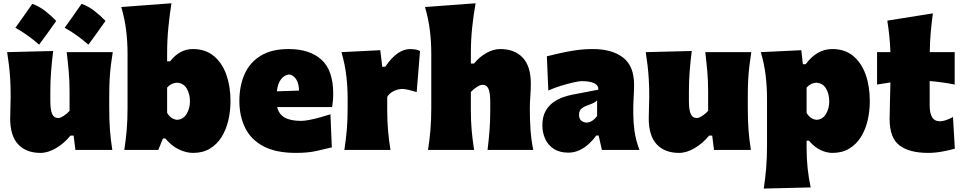

<svg xmlns="http://www.w3.org/2000/svg" viewBox="-20 -899 5767 1151"><path d="M222.7 17.6Q137.2 17.6 89.1 -33.4Q41 -84.5 41 -189.5Q41 -228 42.5 -257.3Q43.9 -286.6 43.9 -319.8Q43.9 -377.4 41.3 -422.1Q38.6 -466.8 33.9 -506.3Q29.3 -545.9 22.9 -586.4L298.8 -593.3Q291 -532.2 286.4 -472.9Q281.7 -413.6 281.7 -351.1V-293Q281.7 -241.2 292.5 -216.3Q303.2 -191.4 330.1 -191.4Q341.8 -191.4 362.8 -205.1Q383.8 -218.8 397 -234.4V-351.1Q397 -413.6 392.1 -469.5Q387.2 -525.4 379.9 -586.4H655.8Q649.4 -545.9 644.5 -506.3Q639.6 -466.8 637.2 -422.1Q634.8 -377.4 634.8 -319.8V-250.5Q634.8 -177.2 639.2 -119.1Q643.6 -61 653.3 0H432.1L421.4 -85.9H402.3Q365.2 -40 316.4 -11.2Q267.6 17.6 222.7 17.6ZM469.1 -876.1Q510.5 -861 546.5 -833.1Q582.5 -805.2 612.5 -773.5Q587.8 -738.6 562.3 -703.1Q536.8 -667.7 510 -631.2Q478.8 -658.5 443.9 -684.1Q409 -709.6 367.6 -732.7Q420.8 -806.2 469.1 -876.1ZM173.7 -876.1Q215.1 -861 251.1 -833.1Q287.1 -805.2 317.1 -773.5Q292.4 -738.6 266.9 -703.1Q241.4 -667.7 214.5 -631.2Q183.4 -658.5 148.5 -684.1Q113.6 -709.6 72.2 -732.7Q125.4 -806.2 173.7 -876.1Z M1137.7 17.6Q1096.2 17.6 1052.5 -3.2Q1008.8 -23.9 971.2 -68.8H957L928.7 0H725.1Q734.4 -61 739.5 -119.1Q744.6 -177.2 744.6 -250.5V-577.6Q744.6 -647.5 736.3 -716.1Q728 -784.7 707 -856.9L1007.8 -879.4Q997.1 -811.5 989.5 -736.1Q981.9 -660.6 981.9 -577.6V-531.2H999.5Q1057.1 -605 1135.7 -605Q1211.4 -605 1261.5 -563.5Q1311.5 -522 1336.7 -451.7Q1361.8 -381.3 1361.8 -293.9Q1361.8 -232.9 1348.6 -176.8Q1335.4 -120.6 1307.9 -76.9Q1280.3 -33.2 1238 -7.8Q1195.8 17.6 1137.7 17.6ZM1041.5 -180.7Q1079.1 -183.1 1098.9 -216.3Q1118.7 -249.5 1118.7 -291.5Q1118.7 -336.4 1099.1 -368.7Q1079.6 -400.9 1041.5 -403.3Q1006.8 -401.9 981.9 -374V-222.7Q991.7 -205.1 1006.3 -194.1Q1021 -183.1 1041.5 -180.7Z M1754.4 17.6Q1633.8 17.6 1559.1 -22.2Q1484.4 -62 1449.7 -132.3Q1415 -202.6 1415 -293.9Q1415 -385.3 1446.5 -455.3Q1478 -525.4 1543.5 -565.2Q1608.9 -605 1709.5 -605Q1836.9 -605 1907.2 -541Q1977.5 -477.1 1977.5 -338.4Q1977.5 -313.5 1975.6 -294.7Q1973.6 -275.9 1971.2 -257.3H1641.6Q1650.4 -216.3 1685.1 -195.3Q1719.7 -174.3 1785.6 -174.3Q1804.7 -174.3 1835 -180.2Q1865.2 -186 1898.9 -195.3Q1932.6 -204.6 1960.9 -213.9L1969.2 -15.6Q1931.2 -6.3 1879.2 5.6Q1827.1 17.6 1754.4 17.6ZM1772.5 -356Q1772 -400.4 1754.4 -425.5Q1736.8 -450.7 1711.9 -452.6Q1685.5 -449.7 1665.3 -424.6Q1645 -399.4 1639.6 -351.6Z M2044.4 0Q2053.7 -61 2058.8 -119.1Q2064 -177.2 2064 -250.5V-308.6Q2064 -377 2055.9 -445.6Q2047.9 -514.2 2026.9 -586.4L2259.8 -598.1L2271.5 -499H2289.6Q2326.7 -553.7 2364 -579.3Q2401.4 -605 2439 -605Q2449.7 -605 2466.3 -603Q2482.9 -601.1 2498 -593.3L2478 -347.2Q2455.6 -354 2430.9 -359.9Q2406.2 -365.7 2391.1 -365.7Q2367.2 -365.7 2341.3 -353.5Q2315.4 -341.3 2301.3 -318.4V-236.8Q2301.3 -173.8 2306.2 -117.4Q2311 -61 2320.8 0Z M2545.9 0Q2555.2 -61 2560.3 -119.1Q2565.4 -177.2 2565.4 -250.5V-577.6Q2565.4 -647.5 2557.1 -716.1Q2548.8 -784.7 2527.8 -856.9L2831.1 -879.4Q2818.8 -811.5 2810.8 -736.1Q2802.7 -660.6 2802.7 -577.6V-518.1H2821.8Q2852.5 -556.6 2895 -580.8Q2937.5 -605 2978.5 -605Q3064.5 -605 3113.3 -553.7Q3162.1 -502.4 3162.1 -397.5Q3162.1 -358.9 3159.2 -321.3Q3156.2 -283.7 3156.2 -250.5Q3156.2 -177.2 3160.4 -119.1Q3164.6 -61 3176.8 0H2902.8Q2910.2 -61 2914.6 -117.4Q2918.9 -173.8 2918.9 -236.8V-288.6Q2918.9 -340.8 2908.7 -365.7Q2898.4 -390.6 2871.1 -390.6Q2858.9 -390.6 2837.4 -376.7Q2815.9 -362.8 2802.7 -347.2V-236.8Q2802.7 -173.8 2807.6 -117.4Q2812.5 -61 2822.3 0Z M3387.2 16.1Q3334 16.1 3299.6 -6.6Q3265.1 -29.3 3248.3 -66.7Q3231.4 -104 3231.4 -147.5Q3231.4 -198.7 3250.2 -232.4Q3269 -266.1 3297.6 -286.1Q3326.2 -306.2 3356.9 -316.7Q3387.7 -327.1 3411.1 -331.5L3566.9 -361.3Q3569.8 -412.6 3465.3 -412.6Q3452.1 -412.6 3418.2 -405Q3384.3 -397.5 3343 -384.8Q3301.8 -372.1 3267.1 -356.4L3258.3 -561.5Q3288.1 -568.8 3332 -579.1Q3376 -589.4 3428.2 -597.2Q3480.5 -605 3534.2 -605Q3647.9 -605 3714.6 -554.4Q3781.2 -503.9 3781.2 -390.1Q3781.2 -360.4 3778.8 -318.8Q3776.4 -277.3 3776.4 -248V-216.3Q3776.4 -168 3783.7 -113.8Q3791 -59.6 3813.5 0H3588.4L3568.8 -86.4H3553.7Q3537.1 -61.5 3511.7 -37.8Q3486.3 -14.2 3454.6 1Q3422.9 16.1 3387.2 16.1ZM3497.1 -164.1Q3512.7 -164.1 3530 -175Q3547.4 -186 3559.6 -204.1V-297.4Q3551.8 -289.6 3540 -283Q3528.3 -276.4 3501 -267.1Q3482.9 -261.2 3467 -249Q3451.2 -236.8 3451.2 -210.9Q3451.2 -186 3465.6 -175Q3480 -164.1 3497.1 -164.1Z M4050.8 17.6Q3965.3 17.6 3917.2 -33.4Q3869.1 -84.5 3869.1 -189.5Q3869.1 -228 3870.6 -257.3Q3872.1 -286.6 3872.1 -319.8Q3872.1 -377.4 3869.4 -422.1Q3866.7 -466.8 3862.1 -506.3Q3857.4 -545.9 3851.1 -586.4L4127 -593.3Q4119.1 -532.2 4114.5 -472.9Q4109.9 -413.6 4109.9 -351.1V-293Q4109.9 -241.2 4120.6 -216.3Q4131.3 -191.4 4158.2 -191.4Q4169.9 -191.4 4190.9 -205.1Q4211.9 -218.8 4225.1 -234.4V-351.1Q4225.1 -413.6 4220.2 -469.5Q4215.3 -525.4 4208 -586.4H4483.9Q4477.5 -545.9 4472.7 -506.3Q4467.8 -466.8 4465.3 -422.1Q4462.9 -377.4 4462.9 -319.8V-250.5Q4462.9 -177.2 4467.3 -119.1Q4471.7 -61 4481.4 0H4260.3L4249.5 -85.9H4230.5Q4193.4 -40 4144.5 -11.2Q4095.7 17.6 4050.8 17.6Z M4558.6 231.4Q4567.9 170.4 4573 108.9Q4578.1 47.4 4578.1 -25.9V-308.6Q4578.1 -377 4570.1 -445.6Q4562 -514.2 4541 -586.4L4783.7 -598.1L4793 -514.2H4810.1Q4877 -605 4969.2 -605Q5044.9 -605 5094.7 -563.5Q5144.5 -522 5169.4 -451.7Q5194.3 -381.3 5194.3 -293.9Q5194.3 -232.9 5181.2 -176.8Q5168 -120.6 5140.4 -76.9Q5112.8 -33.2 5070.6 -7.8Q5028.3 17.6 4970.2 17.6Q4935.1 17.6 4898.4 0.2Q4861.8 -17.1 4829.6 -55.7H4815.4V-12.2Q4815.4 50.8 4821.3 107.2Q4827.1 163.6 4839.8 224.6ZM4875 -180.7Q4912.6 -183.1 4931.9 -216.3Q4951.2 -249.5 4951.2 -291.5Q4951.2 -336.4 4931.6 -368.7Q4912.1 -400.9 4874 -403.3Q4840.3 -401.9 4815.4 -374V-222.7Q4825.2 -205.1 4839.8 -194.1Q4854.5 -183.1 4875 -180.7Z M5544.9 17.6Q5431.6 17.6 5372.3 -27.3Q5313 -72.3 5313 -186Q5313 -228 5314.9 -278.6Q5316.9 -329.1 5317.9 -404.8L5237.8 -392.1V-586.4H5317.9Q5315.9 -638.2 5311.3 -683.1Q5306.6 -728 5299.3 -775.4L5572.3 -818.8Q5564.5 -759.8 5559.6 -705.3Q5554.7 -650.9 5553.7 -586.4H5703.1V-392.1Q5665.5 -399.9 5627.7 -405Q5589.8 -410.2 5553.2 -413.1V-266.6Q5553.2 -220.7 5567.9 -196.3Q5582.5 -171.9 5615.7 -171.9Q5631.3 -171.9 5651.6 -179Q5671.9 -186 5692.9 -197.8L5704.1 -7.8Q5678.2 0 5632.6 8.8Q5586.9 17.6 5544.9 17.6Z"/></svg>

Font: Pinar-FD Black
Style: Regular
Weight: 900
Designer: Amin Abedi
Version: Version 3.000